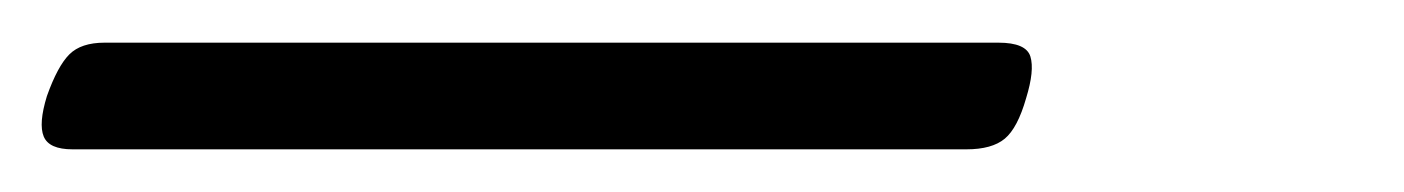

<svg xmlns="http://www.w3.org/2000/svg" viewBox="-88 49 658 90"><path d="M-54 119Q-65 119 -67.5 113Q-70 107 -66 94Q-61 80 -55.5 74.5Q-50 69 -39 69H380Q393 69 395 75.5Q397 82 393 95Q389 109 383 114Q377 119 365 119Z"/></svg>

Font: Playwrite CU ExtraLight
Style: Regular
Weight: 250
Designer: Veronika Burian, José Scaglione
Foundry: TypeTogether
Version: Version 1.002